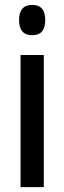

<svg xmlns="http://www.w3.org/2000/svg" viewBox="-20 -765 263 785"><path d="M112 -745Q165 -745 165 -683Q165 -621 112 -621Q58 -621 58 -683Q58 -745 112 -745ZM159 -540V0H64V-540Z"/></svg>

Font: Noto Sans Sinhala ExtraCondensed Medium
Style: Regular
Weight: 500
Width: 2
Designer: Jelle Bosma - Monotype Design Team
Foundry: Monotype Imaging Inc.
Version: Version 2.006; ttfautohint (v1.8.4.7-5d5b)